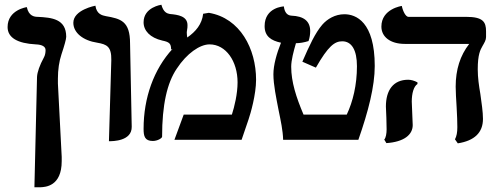

<svg xmlns="http://www.w3.org/2000/svg" viewBox="-20 -589 2091 809"><path d="M125 200H151C170 199 240 197 240 90V72L224 -237V-258C224 -295 229 -330 239 -360C251 -396 259 -424 259 -434C259 -510 197 -515 139 -518C125 -518 101 -521 93 -559C93 -559 12 -548 12 -475C12 -430 54 -406 131 -402C157 -401 172 -393 172 -378C172 -367 170 -356 165 -347C147 -314 137 -285 136 -265Z M439 6C455 6 536 6 535 -55C533 -171 530 -289 528 -406C528 -500 489 -510 426 -521C411 -524 387 -529 382 -565C382 -565 289 -548 289 -493C289 -451 330 -418 390 -409C430 -402 450 -393 449 -336Z M836 -531C831 -487 805 -456 769 -431C768 -437 767 -445 767 -452C767 -457 768 -461 769 -465L768 -464C770 -470 770 -476 770 -483C770 -521 730 -527 696 -530C685 -532 669 -536 660 -569C660 -569 585 -559 585 -495C585 -460 612 -430 664 -418C693 -412 701 -406 701 -380L707 -383C628 -297 585 -177 585 -46C585 -15 590 5 624 5C644 5 663 -7 663 -13C663 -147 684 -240 725 -300C767 -364 822 -402 863 -402C932 -402 981 -331 981 -242C981 -194 968 -140 957 -106H754L715 0H998C1007 -27 1018 -58 1027 -85C1036 -111 1059 -191 1059 -253C1059 -383 992 -513 860 -535Z M1132 -276C1132 -232 1144 -176 1154 -124C1163 -80 1172 -39 1173 0H1490C1532 -120 1559 -225 1559 -311C1559 -497 1480 -529 1431 -529C1392 -529 1359 -509 1338 -485C1308 -450 1284 -398 1254 -329L1311 -304C1363 -395 1390 -415 1422 -415C1462 -415 1484 -378 1484 -310C1484 -231 1467 -161 1441 -106H1259C1228 -179 1207 -244 1207 -308C1207 -335 1217 -373 1227 -407C1243 -407 1261 -410 1280 -416C1285 -430 1287 -445 1287 -458C1287 -500 1260 -521 1208 -523C1190 -524 1179 -537 1176 -562C1176 -562 1095 -559 1095 -479C1095 -436 1122 -418 1164 -409C1146 -364 1132 -315 1132 -276Z M1993 -297C1993 -360 2004 -379 2013 -395C2021 -409 2028 -420 2028 -433V-457C2028 -497 2015 -518 1944 -518H1701C1690 -518 1678 -540 1673 -564C1673 -564 1587 -552 1587 -477C1587 -434 1624 -404 1686 -404H1957C1919 -355 1900 -296 1900 -224C1900 -203 1902 -170 1904 -138C1906 -106 1907 -73 1907 -53C1907 -31 1904 -15 1897 -2L1909 15C1979 4 2015 -30 2015 -88C2015 -118 2009 -156 2004 -193C1998 -228 1993 -262 1993 -297ZM1715 -161C1715 -195 1723 -225 1739 -235V-242C1726 -249 1712 -253 1700 -253C1637 -253 1606 -209 1606 -140C1606 -131 1607 -110 1608 -92C1608 -72 1609 -53 1609 -44C1609 -27 1606 -8 1599 -1L1608 14C1682 9 1719 -21 1719 -62C1719 -70 1718 -91 1717 -111C1716 -131 1715 -151 1715 -161Z"/></svg>

Font: Libertinus Serif
Style: Bold
Weight: 700
Designer: Philipp H. Poll, Khaled Hosny
Foundry: Caleb Maclennan
Version: Version 7.050;RELEASE